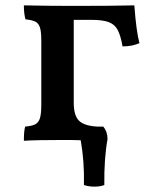

<svg xmlns="http://www.w3.org/2000/svg" viewBox="-20 -522 592 716"><path d="M500 -361Q473 -349 437 -349Q430 -389 419 -410Q408 -431 385.5 -439.5Q363 -448 320 -448H255V-139Q255 -92 274 -72.5Q293 -53 341 -50H365Q381 -31 381 -3Q368 68 369 168Q354 174 332 174Q311 174 293 168Q295 80 281 1Q258 0 213 0Q114 0 69 3Q69 -35 74 -50Q99 -52 111.5 -58.5Q124 -65 129 -81.5Q134 -98 134 -131V-371Q134 -404 129 -419.5Q124 -435 112.5 -441Q101 -447 75 -450Q69 -471 69 -502Q159 -500 254 -500Q407 -500 481 -502Q488 -406 500 -361Z"/></svg>

Font: Vollkorn SC SemiBold
Style: Regular
Weight: 600
Designer: Friedrich Althausen
Foundry: Friedrich Althausen
Version: Version 4.015